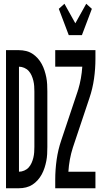

<svg xmlns="http://www.w3.org/2000/svg" viewBox="-20 -1002 540 1022"><path d="M12 0V-735H81Q100 -735 118.5 -730.5Q137 -726 152.5 -716Q168 -706 180.5 -692Q193 -678 202 -661.5Q211 -645 217 -626.5Q223 -608 226.5 -590Q230 -572 231 -553Q232 -534 232 -515V-220Q232 -201 231 -182Q230 -163 226.5 -145Q223 -127 217 -108.5Q211 -90 202 -73.5Q193 -57 180.5 -43Q168 -29 152.5 -19Q137 -9 118.5 -4.5Q100 0 81 0ZM81 -88Q95 -88 109 -94Q123 -100 132.5 -110.5Q142 -121 148 -134.5Q154 -148 157.5 -162.5Q161 -177 162 -191.5Q163 -206 163 -220V-515Q163 -529 162 -543.5Q161 -558 157.5 -572.5Q154 -587 148 -600.5Q142 -614 132.5 -624.5Q123 -635 109 -641Q95 -647 81 -647ZM346 -815 293 -955 323 -982 381 -878 439 -982 469 -955 416 -815ZM274 0V-46Q274 -99 281.5 -152Q289 -205 306 -255L394 -518Q394 -519 394.5 -521Q395 -523 396 -524Q405 -554 410.5 -585Q416 -616 418 -647H274V-735H488V-689Q488 -636 480.5 -583Q473 -530 456 -480L368 -217Q358 -186 352 -153.5Q346 -121 344 -88H488V0Z"/></svg>

Font: Iosevka Curly Semibold
Style: Regular
Weight: 600
Monospace: yes
Designer: Belleve Invis
Foundry: Belleve Invis
Version: Version 22.1.2; ttfautohint (v1.8.4)